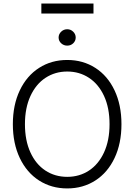

<svg xmlns="http://www.w3.org/2000/svg" viewBox="-20 -1056 761 1086"><path d="M360.4 9.8Q271 9.8 201.2 -34.9Q131.3 -79.6 92 -162.1Q52.7 -244.6 52.7 -353.5Q52.7 -462.4 92 -544.9Q131.3 -627.4 201.2 -672.1Q271 -716.8 360.4 -716.8Q449.2 -716.8 519 -672.1Q588.9 -627.4 627.9 -544.9Q667 -462.4 667 -353.5Q667 -244.6 627.9 -162.1Q588.9 -79.6 519 -34.9Q449.2 9.8 360.4 9.8ZM360.4 -651.4Q291.5 -651.4 237.3 -615.7Q183.1 -580.1 152.1 -512.7Q121.1 -445.3 121.1 -353.5Q121.1 -261.7 151.9 -194.3Q182.6 -127 236.8 -91.3Q291 -55.7 360.4 -55.7Q429.2 -55.7 483.4 -91.3Q537.6 -127 568.6 -194.3Q599.6 -261.7 599.6 -353.5Q599.6 -445.8 568.6 -512.9Q537.6 -580.1 483.4 -615.7Q429.2 -651.4 360.4 -651.4ZM311.5 -843.8Q311.5 -862.8 325.9 -876.7Q340.3 -890.6 360.4 -890.6Q379.9 -890.6 394 -876.7Q408.2 -862.8 408.2 -843.8Q408.2 -824.7 394.3 -811.3Q380.4 -797.9 360.4 -797.9Q340.3 -797.9 325.9 -811.3Q311.5 -824.7 311.5 -843.8ZM508.8 -979.5H213.9V-1036.1H508.8Z"/></svg>

Font: Pretendard Light
Style: Regular
Weight: 300
Designer: Base glyphs from Inter by Rasmus Andersson; Hangeul glyphs from Noto Sans CJK(Source Han Sans) by Jang Soo-young and Kan
Foundry: Kil Hyung-jin
Version: Version 1.309